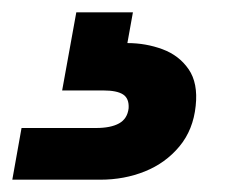

<svg xmlns="http://www.w3.org/2000/svg" viewBox="-112 -27 409 312"><path d="M-92 265 -77 181H44Q68 181 81.5 173.5Q95 166 97 149Q98 133 88 126.5Q78 120 56 120H-11L12 -7H104L95 43Q125 43 152 53Q179 63 194.5 85.5Q210 108 206 145Q202 184 179.5 211Q157 238 123.5 251.5Q90 265 51 265Z"/></svg>

Font: DM Sans 12pt Black
Style: Italic
Weight: 900
Italic angle: -10°
Version: Version 4.004;gftools[0.9.30]